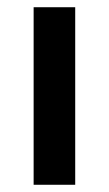

<svg xmlns="http://www.w3.org/2000/svg" viewBox="-20 -511 302 531"><path d="M73 0V-491H188V0Z"/></svg>

Font: Source Sans 3 SemiBold
Style: Regular
Weight: 600
Designer: Paul D. Hunt
Foundry: Adobe
Version: Version 3.046;hotconv 1.0.118;makeotfexe 2.5.65603